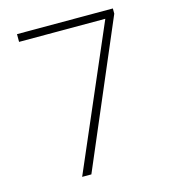

<svg xmlns="http://www.w3.org/2000/svg" viewBox="-107 -800 785 886"><g transform="rotate(-15 285.5 -357.0)"><path d="M176 0 468 -677H56V-714H514V-689L220 0Z"/></g></svg>

Font: Noto Sans Hebrew Thin ExtraLight
Style: Regular
Weight: 250
Version: Version 3.001